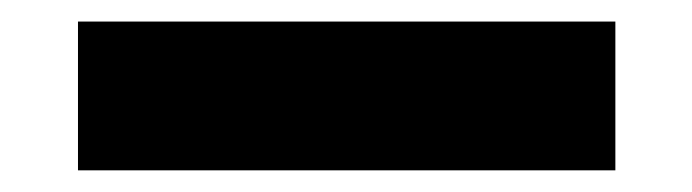

<svg xmlns="http://www.w3.org/2000/svg" viewBox="-20 -483 645 179"><path d="M52.7 -324.2V-462.9H553.7V-324.2Z"/></svg>

Font: Gothic A1 Black
Style: Regular
Weight: 900
Version: Version 2.50